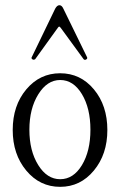

<svg xmlns="http://www.w3.org/2000/svg" viewBox="-20 -706 461 737"><path d="M115.2 -479Q111.3 -476.1 107.9 -476.8Q104.5 -477.5 102.3 -480.2Q100.1 -482.9 101.1 -484.9L191.9 -672.9Q199.2 -686 208 -686Q217.3 -686 223.1 -672.9L314 -486.8Q316.9 -481.4 311 -477.8Q305.2 -474.1 300.8 -479L219.2 -590.8Q210.4 -604 207 -604Q204.6 -604 195.8 -590.8ZM210.9 11.2Q132.8 11.2 80.8 -51.3Q28.8 -113.8 28.8 -207Q28.8 -300.8 80.8 -362.8Q132.8 -424.8 210.9 -424.8Q289.1 -424.8 340.6 -362.8Q392.1 -300.8 392.1 -207Q392.1 -113.8 340.3 -51.3Q288.6 11.2 210.9 11.2ZM210.9 -18.1Q261.7 -18.1 294.4 -72Q327.1 -126 327.1 -208Q327.1 -290.5 294.4 -344.7Q261.7 -398.9 210.9 -398.9Q161.1 -398.9 127 -344Q92.8 -289.1 92.8 -208Q92.8 -127 126.7 -72.5Q160.6 -18.1 210.9 -18.1Z"/></svg>

Font: Junicode SmCond Light
Style: Regular
Weight: 300
Width: 4
Designer: Peter S. Baker
Version: Version 2.206